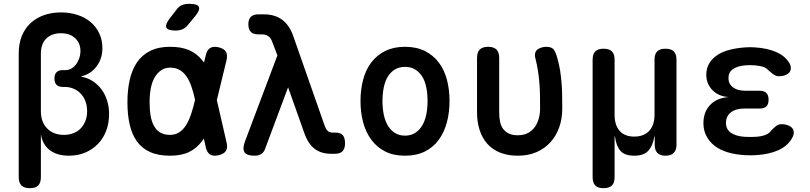

<svg xmlns="http://www.w3.org/2000/svg" viewBox="-20 -805 4240 1005"><path d="M136 180Q107 180 92.5 166Q78 152 78 122V-524Q78 -576 94 -616Q110 -656 139.5 -683.5Q169 -711 209.5 -725.5Q250 -740 299 -740Q347 -740 387 -726.5Q427 -713 455.5 -688.5Q484 -664 500 -629.5Q516 -595 516 -553Q516 -498 485.5 -457.5Q455 -417 407 -406V-403Q438 -398 465 -380.5Q492 -363 511 -337.5Q530 -312 540.5 -279Q551 -246 551 -209Q551 -161 536 -121Q521 -81 493 -52Q465 -23 426.5 -6.5Q388 10 341 10Q278 10 240 -19.5Q202 -49 194 -103V122Q194 152 180 166Q166 180 136 180ZM309 -438H323Q338 -438 351.5 -445Q365 -452 376 -465.5Q387 -479 394 -498Q401 -517 401 -539Q401 -579 373.5 -605Q346 -631 299 -631Q251 -631 222.5 -603.5Q194 -576 194 -524V-223Q194 -166 227 -132.5Q260 -99 315 -99Q341 -99 363.5 -107.5Q386 -116 402 -132.5Q418 -149 427 -172Q436 -195 436 -223Q436 -252 427 -275.5Q418 -299 402 -315.5Q386 -332 364.5 -341Q343 -350 318 -350H309Q287 -350 276 -361Q265 -372 265 -394Q265 -416 276 -427Q287 -438 309 -438Z M965 -676Q952 -659 935.5 -652Q919 -645 899 -645Q859 -645 851 -660Q843 -675 868 -708L902 -752Q916 -772 932.5 -778.5Q949 -785 972 -785Q1014 -785 1021 -769Q1028 -753 1003 -722ZM1166 -59Q1173 -31 1162.5 -15Q1152 1 1124 7.5Q1096 14 1079.5 3.5Q1063 -7 1057 -35L1047 -80L1037 -66Q1011 -30 971 -10Q931 10 870 10Q807 10 764 -10Q721 -30 695.5 -66.5Q670 -103 658.5 -154.5Q647 -206 647 -270Q647 -334 659 -387Q671 -440 697 -478.5Q723 -517 766 -538.5Q809 -560 870 -560Q931 -560 971 -542Q1011 -524 1037 -491Q1043 -485 1048 -478L1057 -515Q1063 -543 1079.5 -553.5Q1096 -564 1124 -557.5Q1152 -551 1162 -535Q1172 -519 1166 -491L1115 -281ZM1001 -282Q993 -321 982 -352Q971 -384 955.5 -406Q940 -428 919 -439.5Q898 -451 870 -451Q844 -451 824 -437.5Q804 -424 790 -400.5Q776 -377 769.5 -343.5Q763 -310 763 -270Q763 -231 768.5 -199Q774 -167 786.5 -145Q799 -123 819.5 -111Q840 -99 870 -99Q898 -99 919 -113Q940 -127 955 -151.5Q970 -176 981 -210Q992 -243 1001 -282Z M1368 -27Q1361 -7 1347 1.5Q1333 10 1312 10Q1272 10 1260 -8Q1248 -26 1262 -64L1432 -515L1403 -591Q1396 -609 1382.5 -617Q1369 -625 1351 -625H1333Q1306 -625 1293 -638Q1280 -651 1280 -678Q1280 -704 1293 -717Q1306 -730 1333 -730H1360Q1419 -730 1457 -701.5Q1495 -673 1514 -619L1678 -151Q1686 -128 1695.5 -119.5Q1705 -111 1720 -111H1735Q1763 -111 1774.5 -97Q1786 -83 1786 -55Q1786 -26 1772.5 -13Q1759 0 1733 0H1714Q1662 0 1627.5 -25.5Q1593 -51 1572 -111L1488 -348Z M2100 10Q2040 10 1996.5 -12Q1953 -34 1924 -73Q1895 -112 1881 -164Q1867 -216 1867 -276Q1867 -335 1880.5 -387Q1894 -439 1923 -477.5Q1952 -516 1996 -538Q2040 -560 2100 -560Q2160 -560 2204 -538Q2248 -516 2277 -477.5Q2306 -439 2319.5 -387.5Q2333 -336 2333 -276Q2333 -216 2319 -164Q2305 -112 2276.5 -73Q2248 -34 2204 -12Q2160 10 2100 10ZM2100 -95Q2130 -95 2152.5 -109Q2175 -123 2189.5 -147Q2204 -171 2211 -204Q2218 -237 2218 -276Q2218 -314 2211.5 -347Q2205 -380 2190.5 -403.5Q2176 -427 2153.5 -441Q2131 -455 2100 -455Q2069 -455 2046.5 -441Q2024 -427 2009.5 -403Q1995 -379 1988.5 -346Q1982 -313 1982 -275Q1982 -237 1989 -204Q1996 -171 2010.5 -147Q2025 -123 2047.5 -109Q2070 -95 2100 -95Z M2477 -502Q2477 -532 2491.5 -546Q2506 -560 2535 -560Q2564 -560 2578.5 -546Q2593 -532 2593 -502V-216Q2593 -190 2597.5 -168Q2602 -146 2613.5 -130.5Q2625 -115 2643.5 -106Q2662 -97 2690 -97Q2722 -97 2744 -109Q2766 -121 2780 -141Q2794 -161 2800.5 -186Q2807 -211 2807 -236Q2807 -273 2806.5 -305.5Q2806 -338 2803.5 -370Q2801 -402 2796 -434Q2791 -466 2782 -502Q2781 -506 2780.5 -509.5Q2780 -513 2780 -516Q2780 -540 2799.5 -550Q2819 -560 2839 -560Q2869 -560 2879.5 -544Q2890 -528 2897 -502Q2907 -467 2912 -434.5Q2917 -402 2919.5 -370Q2922 -338 2922.5 -305Q2923 -272 2923 -236Q2923 -184 2907.5 -139.5Q2892 -95 2862 -61.5Q2832 -28 2789 -9Q2746 10 2690 10Q2638 10 2598 -6Q2558 -22 2531.5 -51.5Q2505 -81 2491 -123Q2477 -165 2477 -216Z M3139 180Q3110 180 3096 166Q3082 152 3082 122V-492Q3082 -522 3096 -536Q3110 -550 3139 -550Q3169 -550 3183 -536Q3197 -522 3197 -492V-204Q3197 -150 3223.5 -120Q3250 -90 3300 -90Q3350 -90 3378 -120Q3406 -150 3406 -204V-492Q3406 -522 3420 -536Q3434 -550 3463 -550Q3493 -550 3507 -536Q3521 -522 3521 -492V-47Q3521 -19 3506.5 -4.5Q3492 10 3464 10Q3435 10 3421 -4.5Q3407 -19 3407 -47V-85Q3407 -95 3406.5 -95Q3406 -95 3404 -85Q3396 -40 3372.5 -15Q3349 10 3300 10Q3250 10 3228 -15Q3206 -40 3200 -85L3197 -95V122Q3197 152 3183 166Q3169 180 3139 180Z M4110 -478Q4119 -464 4119.5 -450.5Q4120 -437 4113 -427.5Q4106 -418 4091.5 -412Q4077 -406 4056 -406Q4048 -406 4041 -409Q4034 -412 4028 -416Q4022 -420 4015 -426Q4008 -432 4000 -439Q3991 -450 3973 -455.5Q3955 -461 3931 -463Q3919 -464 3907 -464Q3895 -464 3882 -463Q3841 -460 3817 -443.5Q3793 -427 3793 -396Q3793 -366 3816.5 -348Q3840 -330 3881 -330H3956Q3980 -330 3991.5 -318.5Q4003 -307 4003 -283Q4003 -259 3991.5 -248Q3980 -237 3956 -237H3877Q3832 -237 3806 -217Q3780 -197 3780 -162Q3780 -128 3806 -110Q3832 -92 3877 -89Q3892 -88 3907.5 -88Q3923 -88 3938 -89Q3966 -91 3986 -98.5Q4006 -106 4016 -121L4029 -134Q4035 -140 4041 -144.5Q4047 -149 4054 -152Q4061 -155 4069 -155Q4090 -155 4105 -149Q4120 -143 4127.5 -133.5Q4135 -124 4135 -110.5Q4135 -97 4126 -82Q4103 -41 4054.5 -19Q4006 3 3938 7Q3923 8 3907.5 8Q3892 8 3877 7Q3828 4 3788.5 -8Q3749 -20 3721 -41.5Q3693 -63 3677.5 -93Q3662 -123 3662 -160Q3662 -219 3697.5 -256Q3733 -293 3795 -297Q3742 -300 3709.5 -333Q3677 -366 3677 -414Q3677 -447 3692 -472.5Q3707 -498 3733.5 -516Q3760 -534 3798 -544Q3836 -554 3882 -557Q3895 -558 3907 -558Q3919 -558 3931 -557Q3995 -553 4041 -533.5Q4087 -514 4110 -478Z"/></svg>

Font: Maple Mono NL SemiBold
Style: Regular
Weight: 600
Monospace: yes
Designer: subframe7536
Version: Version 7.000